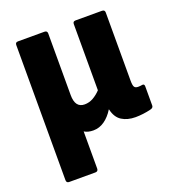

<svg xmlns="http://www.w3.org/2000/svg" viewBox="-126 -594 787 875"><g transform="rotate(-20 267.5 -156.0)"><path d="M60 185Q47 185 47 171V-484Q47 -497 60 -497H188Q202 -497 202 -484V-185Q202 -123 248 -123Q270 -123 289.5 -134Q309 -145 326 -163V-484Q326 -497 339 -497H467Q481 -497 481 -484V-153Q481 -130 486 -122.5Q491 -115 504 -115Q510 -115 514.5 -115.5Q519 -116 525 -117Q535 -118 535 -106V-13Q535 -1 519 2Q503 6 483.5 8.5Q464 11 446 11Q407 11 380 -6Q353 -23 344 -63L343 -64Q324 -33 299 -15.5Q274 2 245 2Q218 2 201 -9V171Q201 185 187 185Z"/></g></svg>

Font: Sofia Sans Semi Condensed Black
Style: Regular
Weight: 900
Designer: Botio Nikoltchev, Ani Petrova
Foundry: lettersoup
Version: Version 4.100; ttfautohint (v1.8.4.7-5d5b)